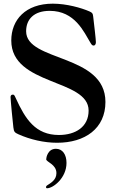

<svg xmlns="http://www.w3.org/2000/svg" viewBox="-20 -761 629 1042"><path d="M289.8 13.8C441.1 13.8 552.2 -63.2 552.2 -207.7C552.2 -470.5 121.8 -424.4 121.8 -591.3C121.8 -657 164.8 -702.1 249.6 -702.1C386.7 -702.1 434.7 -588.4 471.6 -527.7C476.9 -518.5 481.2 -513.8 487.6 -513.8C497.9 -513.8 500.4 -524.5 500.4 -532.3C500.4 -547.2 490.8 -627.8 485.8 -670.5C483.7 -688.9 481.2 -691.8 465.2 -699.2C421.2 -718.4 341.3 -741.1 266.7 -741.1C117.9 -741.1 41.2 -652.7 41.2 -541.2C41.2 -294.7 460.9 -334.9 460.9 -160.9C460.9 -72.1 389.6 -28.4 299.7 -28.4C172.6 -28.4 117.5 -114.7 66.1 -227.3C58.6 -243.6 57.2 -247.5 49.7 -247.5C39.4 -247.5 37.3 -240.1 37.3 -233.7C37.3 -219.1 49.7 -91.6 52.6 -69.2C55.4 -44 61.1 -41.2 79.9 -32.3C143.8 -3.6 219.1 13.8 289.8 13.8ZM229.8 253.9C229.8 257.8 230.8 260.7 235.8 260.7C268.1 260.7 340.9 205.3 340.9 123.2C340.9 77.8 319.6 46.5 283.4 46.5C238.6 46.5 230.8 95.2 230.8 103.3C230.8 118.6 286.2 130.3 286.2 178.6C286.2 216.6 254.3 232.6 234.7 245.7C231.5 248.2 229.8 251.1 229.8 253.9Z"/></svg>

Font: Margiela Serif Medium
Style: Regular
Weight: 500
Designer: Andreas Faust, Stefan Endress
Version: Version 1.002;FEAKit 1.0